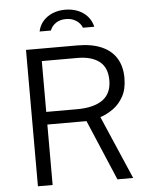

<svg xmlns="http://www.w3.org/2000/svg" viewBox="-60 -965 792 1014"><g transform="rotate(-5 335.5 -458.0)"><path d="M604.5 0H521L385 -320.5H177.5V0H99.5V-723H372.5Q448.5 -723 500.2 -700.2Q552 -677.5 578.2 -634.5Q604.5 -591.5 604.5 -530.5Q604.5 -471.5 582.8 -432.2Q561 -393 528 -369.8Q495 -346.5 460 -335ZM341.5 -387.5Q429.5 -387.5 476.8 -421.2Q524 -455 524 -525Q524 -592.5 482.5 -624.8Q441 -657 366.5 -657H177.5V-387.5ZM469.5 -813.5Q462 -845.5 441.8 -868.5Q421.5 -891.5 391.2 -904Q361 -916.5 323.5 -916.5Q288 -916.5 258 -904.5Q228 -892.5 207.2 -869.5Q186.5 -846.5 179.5 -813.5H239.5Q248 -837 270 -852Q292 -867 323.5 -867Q355 -867 377.8 -852Q400.5 -837 409.5 -813.5Z"/></g></svg>

Font: Public Sans Light
Style: Regular
Weight: 300
Designer: The Public Sans Project Authors: Dan O. Williams and USWDS (Libre Franklin designed by Pablo Impallari and Rodrigo Fuenz
Version: Version 1.007